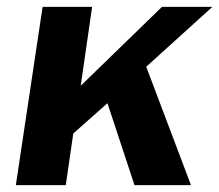

<svg xmlns="http://www.w3.org/2000/svg" viewBox="-20 -537 636 557"><path d="M26 0 103.6 -517H247.2L214.2 -288.2L449.8 -517H596L404.2 -343.4L534 0H370.1L291.7 -237.6L192.6 -149.8L170.8 0Z"/></svg>

Font: Public Sans Thin
Style: Italic
Weight: 100
Italic angle: -8°
Designer: The Public Sans project authors (U.S. Web Design System). Libre Franklin designed by Pablo Impallari and Rodrigo Fuenzal
Version: Version 2.000